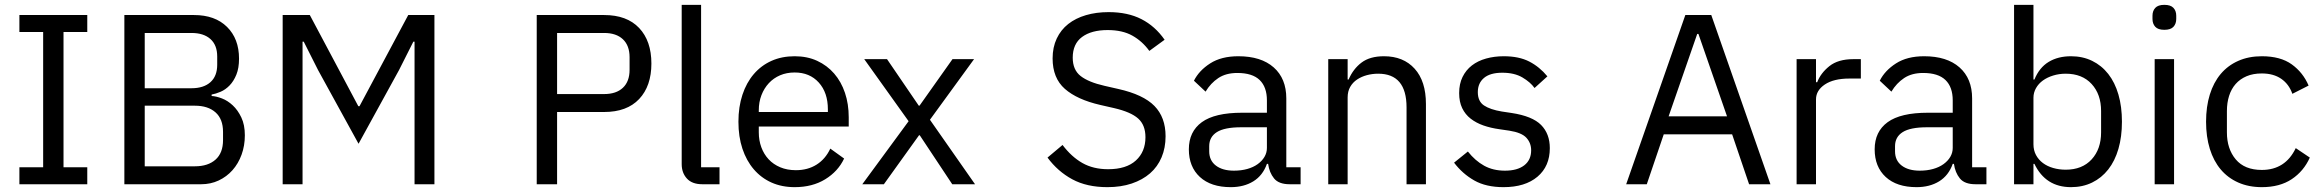

<svg xmlns="http://www.w3.org/2000/svg" viewBox="-20 -760 9576 792"><path d="M60 0V-70H158V-628H60V-698H340V-628H242V-70H340V0Z M493 -698H780Q867 -698 916.5 -649Q966 -600 966 -518Q966 -479 955 -452Q944 -425 927 -407.5Q910 -390 890 -381.5Q870 -373 853 -370V-364Q872 -363 895.5 -354Q919 -345 940 -325.5Q961 -306 975.5 -275.5Q990 -245 990 -202Q990 -159 976.5 -122Q963 -85 939 -58Q915 -31 882 -15.5Q849 0 810 0H493ZM577 -74H784Q838 -74 869 -101.5Q900 -129 900 -182V-216Q900 -269 869 -296.5Q838 -324 784 -324H577ZM577 -396H770Q820 -396 848 -421Q876 -446 876 -493V-527Q876 -574 848 -599Q820 -624 770 -624H577Z M1690 -588H1685L1626 -471L1459 -167L1292 -471L1233 -588H1228V0H1146V-698H1258L1458 -322H1463L1664 -698H1772V0H1690Z M2194 0V-698H2472Q2566 -698 2616.5 -644.5Q2667 -591 2667 -498Q2667 -405 2616.5 -351.5Q2566 -298 2472 -298H2278V0ZM2278 -372H2472Q2522 -372 2549.5 -398Q2577 -424 2577 -472V-524Q2577 -572 2549.5 -598Q2522 -624 2472 -624H2278Z M2877 0Q2835 0 2813.5 -23.5Q2792 -47 2792 -83V-740H2872V-70H2948V0Z M3258 12Q3205 12 3162.5 -7Q3120 -26 3089.5 -61.5Q3059 -97 3042.5 -146.5Q3026 -196 3026 -258Q3026 -319 3042.5 -369Q3059 -419 3089.5 -454.5Q3120 -490 3162.5 -509Q3205 -528 3258 -528Q3310 -528 3351 -509Q3392 -490 3421 -456.5Q3450 -423 3465.5 -377Q3481 -331 3481 -276V-238H3110V-214Q3110 -181 3120.5 -152.5Q3131 -124 3150.5 -103Q3170 -82 3198.5 -70Q3227 -58 3263 -58Q3312 -58 3348.5 -81Q3385 -104 3405 -147L3462 -106Q3437 -53 3384 -20.5Q3331 12 3258 12ZM3258 -461Q3225 -461 3198 -449.5Q3171 -438 3151.5 -417Q3132 -396 3121 -367.5Q3110 -339 3110 -305V-298H3395V-309Q3395 -378 3357.5 -419.5Q3320 -461 3258 -461Z M3537 0 3728 -260 3545 -516H3639L3770 -324H3773L3909 -516H3998L3816 -266L4002 0H3908L3774 -202H3771L3626 0Z M4548 12Q4463 12 4403 -20.5Q4343 -53 4301 -110L4363 -162Q4400 -113 4445 -87.5Q4490 -62 4551 -62Q4626 -62 4665.5 -98Q4705 -134 4705 -194Q4705 -244 4675 -271Q4645 -298 4576 -314L4519 -327Q4423 -349 4372.5 -393.5Q4322 -438 4322 -519Q4322 -565 4339 -601Q4356 -637 4386.5 -661Q4417 -685 4459.5 -697.5Q4502 -710 4553 -710Q4632 -710 4688.5 -681Q4745 -652 4784 -596L4721 -550Q4692 -590 4651 -613Q4610 -636 4549 -636Q4482 -636 4443.5 -607.5Q4405 -579 4405 -522Q4405 -472 4437.5 -446.5Q4470 -421 4536 -406L4593 -393Q4696 -370 4742 -323Q4788 -276 4788 -198Q4788 -150 4771.5 -111Q4755 -72 4724 -45Q4693 -18 4648.5 -3Q4604 12 4548 12Z M5300 0Q5255 0 5235.5 -24Q5216 -48 5211 -84H5206Q5189 -36 5150 -12Q5111 12 5057 12Q4975 12 4929.5 -30Q4884 -72 4884 -144Q4884 -217 4937.5 -256Q4991 -295 5104 -295H5206V-346Q5206 -401 5176 -430Q5146 -459 5084 -459Q5037 -459 5005.5 -438Q4974 -417 4953 -382L4905 -427Q4926 -469 4972 -498.5Q5018 -528 5088 -528Q5182 -528 5234 -482Q5286 -436 5286 -354V-70H5345V0ZM5070 -56Q5100 -56 5125 -63Q5150 -70 5168 -83Q5186 -96 5196 -113Q5206 -130 5206 -150V-235H5100Q5031 -235 4999.5 -215Q4968 -195 4968 -157V-136Q4968 -98 4995.5 -77Q5023 -56 5070 -56Z M5459 0V-516H5539V-432H5543Q5562 -476 5596.5 -502Q5631 -528 5689 -528Q5769 -528 5815.5 -476.5Q5862 -425 5862 -331V0H5782V-317Q5782 -456 5665 -456Q5641 -456 5618.5 -450Q5596 -444 5578 -432Q5560 -420 5549.5 -401.5Q5539 -383 5539 -358V0Z M6182 12Q6110 12 6061.5 -15.5Q6013 -43 5978 -89L6035 -135Q6065 -97 6102 -76.5Q6139 -56 6188 -56Q6239 -56 6267.5 -78Q6296 -100 6296 -140Q6296 -170 6276.5 -191.5Q6257 -213 6206 -221L6165 -227Q6129 -232 6099 -242.5Q6069 -253 6046.5 -270.5Q6024 -288 6011.5 -314Q5999 -340 5999 -376Q5999 -414 6013 -442.5Q6027 -471 6051.5 -490Q6076 -509 6110 -518.5Q6144 -528 6183 -528Q6246 -528 6288.5 -506Q6331 -484 6363 -445L6310 -397Q6293 -421 6260 -440.5Q6227 -460 6177 -460Q6127 -460 6101.5 -438.5Q6076 -417 6076 -380Q6076 -342 6101.5 -325Q6127 -308 6175 -300L6215 -294Q6301 -281 6337 -244.5Q6373 -208 6373 -149Q6373 -74 6322 -31Q6271 12 6182 12Z M7195 0 7125 -206H6843L6773 0H6688L6932 -698H7039L7283 0ZM6986 -620H6981L6863 -280H7104Z M7391 0V-516H7471V-421H7476Q7490 -458 7526 -487Q7562 -516 7625 -516H7656V-436H7609Q7544 -436 7507.5 -411.5Q7471 -387 7471 -350V0Z M8129 0Q8084 0 8064.5 -24Q8045 -48 8040 -84H8035Q8018 -36 7979 -12Q7940 12 7886 12Q7804 12 7758.5 -30Q7713 -72 7713 -144Q7713 -217 7766.5 -256Q7820 -295 7933 -295H8035V-346Q8035 -401 8005 -430Q7975 -459 7913 -459Q7866 -459 7834.5 -438Q7803 -417 7782 -382L7734 -427Q7755 -469 7801 -498.5Q7847 -528 7917 -528Q8011 -528 8063 -482Q8115 -436 8115 -354V-70H8174V0ZM7899 -56Q7929 -56 7954 -63Q7979 -70 7997 -83Q8015 -96 8025 -113Q8035 -130 8035 -150V-235H7929Q7860 -235 7828.5 -215Q7797 -195 7797 -157V-136Q7797 -98 7824.5 -77Q7852 -56 7899 -56Z M8288 -740H8368V-432H8372Q8392 -481 8430.5 -504.5Q8469 -528 8523 -528Q8571 -528 8610 -509Q8649 -490 8676.5 -455Q8704 -420 8718.5 -370Q8733 -320 8733 -258Q8733 -196 8718.5 -146Q8704 -96 8676.5 -61Q8649 -26 8610 -7Q8571 12 8523 12Q8418 12 8372 -84H8368V0H8288ZM8501 -60Q8569 -60 8608 -102.5Q8647 -145 8647 -214V-302Q8647 -371 8608 -413.5Q8569 -456 8501 -456Q8474 -456 8449.5 -448.5Q8425 -441 8407 -428Q8389 -415 8378.5 -396.5Q8368 -378 8368 -357V-165Q8368 -140 8378.5 -120.5Q8389 -101 8407 -87.5Q8425 -74 8449.5 -67Q8474 -60 8501 -60Z M8908 -637Q8882 -637 8870.5 -649.5Q8859 -662 8859 -682V-695Q8859 -715 8870.5 -727.5Q8882 -740 8908 -740Q8934 -740 8945.5 -727.5Q8957 -715 8957 -695V-682Q8957 -662 8945.5 -649.5Q8934 -637 8908 -637ZM8868 -516H8948V0H8868Z M9310 12Q9256 12 9213 -7Q9170 -26 9140.5 -61Q9111 -96 9095.5 -146Q9080 -196 9080 -258Q9080 -320 9095.5 -370Q9111 -420 9140.5 -455Q9170 -490 9213 -509Q9256 -528 9310 -528Q9387 -528 9433.5 -494.5Q9480 -461 9503 -407L9436 -373Q9422 -413 9390 -435Q9358 -457 9310 -457Q9274 -457 9247 -445.5Q9220 -434 9202 -413.5Q9184 -393 9175 -364.5Q9166 -336 9166 -302V-214Q9166 -146 9202.5 -102.5Q9239 -59 9310 -59Q9407 -59 9450 -149L9508 -110Q9483 -54 9433.5 -21Q9384 12 9310 12Z"/></svg>

Font: IBM Plex Sans Arabic
Style: Regular
Weight: 400
Designer: Mike Abbink, Paul van der Laan, Pieter van Rosmalen, Wael Morcos, Khajak Apelian
Foundry: Bold Monday
Version: Version 1.005